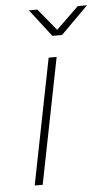

<svg xmlns="http://www.w3.org/2000/svg" viewBox="-52 -755 443 790"><g transform="rotate(-5 169.0 -360.0)"><path d="M59 0 162 -519H195L92 0ZM185 -607 98 -720H133L207 -630L300 -720H338L225 -607Z"/></g></svg>

Font: Montserrat ExtraLight
Style: Italic
Weight: 200
Italic angle: -11.3°
Designer: Julieta Ulanovsky
Foundry: Julieta Ulanovsky
Version: Version 9.000; ttfautohint (v1.8.4.7-5d5b)